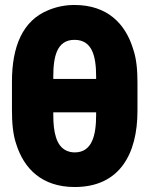

<svg xmlns="http://www.w3.org/2000/svg" viewBox="-20 -741 605 771"><path d="M28 -299C28 -247 32 -201 45 -163C76 -64 148 10 280 10C460 10 532 -122 532 -296V-409C532 -460 528 -505 515 -543C484 -646 411 -721 279 -721C242 -721 208 -714 176 -701C70 -659 28 -553 28 -413ZM194 -279V-290H366V-279C366 -198 350 -129 280 -129C267 -129 255 -132 245 -137C206 -156 194 -210 194 -279ZM194 -424V-434C194 -515 209 -581 279 -581C350 -581 366 -516 366 -434V-424Z"/></svg>

Font: Asimov Pro
Style: Ult
Weight: 900
Designer: Google
Version: Version 2.000980; 2014